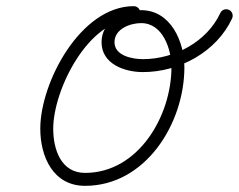

<svg xmlns="http://www.w3.org/2000/svg" viewBox="-20 -582 775 623"><path d="M414 -562C241.3 -562 110.7 -314.3 110.7 -164.5C110.7 -73.9 152.2 21 256 21C453.3 21 578.3 -182.6 578.3 -363.6C578.3 -446.2 534.4 -549 438 -549C377.9 -549 309.5 -512.8 309.5 -445.1C309.5 -374.1 384.5 -348.1 443.8 -348.1C561.6 -348.1 682.6 -413.4 733.1 -522.2C737.9 -532.7 733.4 -545.2 722.8 -550.1C712.3 -554.9 699.8 -550.4 694.9 -539.8C651.4 -445.9 545.2 -390.1 443.8 -390.1C410.2 -390.1 351.5 -400.7 351.5 -445.1C351.5 -488.2 402.2 -507 438 -507C509.1 -507 536.3 -421.4 536.3 -363.6C536.3 -206.2 429.2 -21 256 -21C177.2 -21 152.7 -98.2 152.7 -164.5C152.7 -290.1 266.4 -520 414 -520C425.6 -520 435 -529.4 435 -541C435 -552.6 425.6 -562 414 -562Z"/></svg>

Font: FRB American Cursive Guidelines Arrows Medium
Style: Italic
Weight: 500
Italic angle: -25°
Version: Version 2.0;Modular Font Editor K font №1